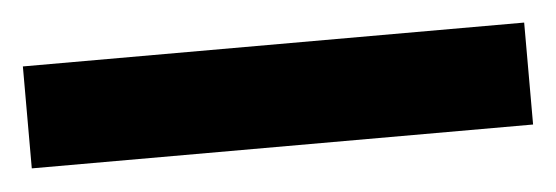

<svg xmlns="http://www.w3.org/2000/svg" viewBox="-27 29 527 182"><g transform="rotate(-5 236.5 119.5)"><path d="M475 168H-2V71H475Z"/></g></svg>

Font: Noto Sans Hebrew Thin
Style: Bold
Weight: 700
Version: Version 3.001